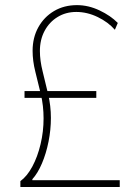

<svg xmlns="http://www.w3.org/2000/svg" viewBox="-20 -748 543 768"><path d="M61.5 0V-23.4Q88.4 -43 109.4 -82Q130.4 -121.1 142.3 -171.4Q154.3 -221.7 154.3 -274.4Q154.3 -324.7 143.3 -371.3Q132.3 -418 121.3 -461.2Q110.4 -504.4 110.4 -544.9Q110.4 -597.7 133.3 -638.9Q156.2 -680.2 196.3 -703.9Q236.3 -727.5 288.1 -727.5Q333.5 -727.5 377.9 -706.5Q422.4 -685.5 451.2 -656.2L439.5 -628.9Q412.6 -659.7 370.6 -679.9Q328.6 -700.2 285.2 -700.2Q243.2 -700.2 210.2 -679.9Q177.2 -659.7 158.4 -624.5Q139.6 -589.4 139.6 -543.9Q139.6 -505.9 150.6 -462.2Q161.6 -418.5 172.6 -371.3Q183.6 -324.2 183.6 -276.4Q183.6 -229 174.1 -181.4Q164.6 -133.8 147.7 -94.2Q130.9 -54.7 109.4 -31.2V-27.3H459V0ZM78.1 -356.4V-383.8H365.2V-356.4Z"/></svg>

Font: Reddit Sans ExtraLight
Style: Regular
Weight: 250
Designer: Stephen Hutchings
Foundry: Reddit
Version: Version 1.014